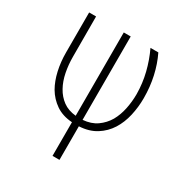

<svg xmlns="http://www.w3.org/2000/svg" viewBox="-172 -656 943 994"><g transform="rotate(30 300.0 -159.0)"><path d="M323.2 -528.3H281.7V-30.3Q235.8 -34.7 204.6 -57.6Q173.3 -80.6 153.8 -116.2Q134.3 -151.4 125.5 -196Q116.7 -240.7 116.7 -288.1L116.2 -528.3H74.7V-289.1Q74.7 -232.9 86.2 -181.9Q97.7 -130.9 120.1 -91.8Q144.5 -50.3 184.3 -22.9Q224.1 4.4 281.7 8.3V209.5H323.2V8.8Q383.3 5.4 425 -21Q466.8 -47.4 492.7 -88.4Q518.1 -128.9 529.8 -180.2Q541.5 -231.4 541.5 -285.2Q541.5 -352.5 527.8 -413.8Q514.2 -475.1 488.3 -528.3H441.4Q468.3 -471.2 483.4 -410.2Q498.5 -349.1 499 -284.7Q499 -240.2 490 -196.3Q481 -152.3 460.9 -116.7Q439.9 -81.1 406.2 -57.4Q372.6 -33.7 323.2 -29.8Z"/></g></svg>

Font: Roboto Mono ExtraLight
Style: Regular
Weight: 250
Monospace: yes
Designer: Google
Version: Version 3.000